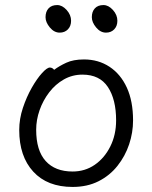

<svg xmlns="http://www.w3.org/2000/svg" viewBox="-20 -721 602 759"><path d="M399 -592Q377 -592 360 -612.5Q343 -633 343 -653Q343 -675 355 -688Q367 -701 389 -701Q409 -701 426.5 -681.5Q444 -662 444 -639Q444 -618 431.5 -605Q419 -592 399 -592ZM216 -592Q194 -592 177 -612.5Q160 -633 160 -653Q160 -675 172 -688Q184 -701 206 -701Q226 -701 243.5 -681.5Q261 -662 261 -639Q261 -618 248.5 -605Q236 -592 216 -592ZM194 -445Q214 -460 242 -473Q270 -486 312 -486Q369 -486 413 -457Q457 -428 481.5 -374.5Q506 -321 506 -245Q506 -197 490.5 -150.5Q475 -104 444.5 -65.5Q414 -27 369.5 -4.5Q325 18 267 18Q167 18 111.5 -42.5Q56 -103 56 -207Q56 -251 70.5 -294.5Q85 -338 105.5 -374Q126 -410 146 -432Q166 -454 177 -454Q187 -454 194 -445ZM267 -43Q316 -43 354.5 -69.5Q393 -96 416 -142Q439 -188 439 -245Q439 -328 406.5 -377Q374 -426 306 -426Q266 -426 232.5 -407Q199 -388 174.5 -356Q150 -324 136.5 -285.5Q123 -247 123 -208Q123 -126 160.5 -84.5Q198 -43 267 -43Z"/></svg>

Font: Klee One SemiBold
Style: Regular
Weight: 600
Designer: Fontworks Inc.
Foundry: Fontworks Inc.
Version: Version 1.00;January 12, 2022;FontCreator 13.0.0.2683 64-bit